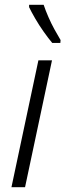

<svg xmlns="http://www.w3.org/2000/svg" viewBox="-20 -785 274 805"><path d="M28 0 141 -532H198L85 0ZM199 -605Q183 -624 163.5 -651.5Q144 -679 127.5 -707.5Q111 -736 102 -755V-765H163Q171 -741 183 -713.5Q195 -686 208.5 -661.5Q222 -637 234 -617L233 -605Z"/></svg>

Font: Noto Sans Display Light
Style: Italic
Weight: 300
Italic angle: -12°
Designer: Monotype Design Team
Foundry: Monotype Imaging Inc.
Version: Version 2.003